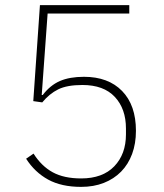

<svg xmlns="http://www.w3.org/2000/svg" viewBox="-20 -718 640 750"><path d="M485 -665H166L143 -347H147Q176 -385 214 -401.5Q252 -418 308 -418Q403 -418 457 -362.5Q511 -307 511 -207Q511 -157 496 -116.5Q481 -76 453 -47.5Q425 -19 385.5 -3.5Q346 12 297 12Q220 12 168 -16.5Q116 -45 82 -98L111 -118Q142 -69 186 -45Q230 -21 297 -21Q381 -21 426.5 -68.5Q472 -116 472 -193V-216Q472 -293 428.5 -339.5Q385 -386 302 -386Q242 -386 207.5 -369Q173 -352 145 -318L110 -323L136 -698H485Z"/></svg>

Font: IBM Plex Sans Arabic ExtLt
Style: Regular
Weight: 200
Designer: Mike Abbink, Paul van der Laan, Pieter van Rosmalen, Wael Morcos, Khajak Apelian
Foundry: Bold Monday
Version: Version 1.2